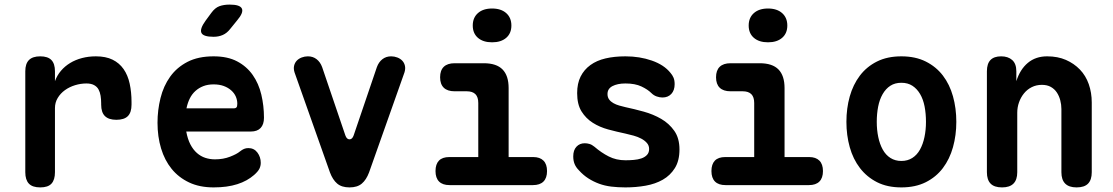

<svg xmlns="http://www.w3.org/2000/svg" viewBox="-20 -805 4840 835"><path d="M155 10Q121 10 105.5 -6.5Q90 -23 90 -56V-495Q90 -528 106 -544Q122 -560 155 -560Q188 -560 203.5 -544Q219 -528 219 -495V-452Q228 -477 245 -497Q262 -517 285 -531Q308 -545 336.5 -552.5Q365 -560 397 -560Q440 -560 469.5 -545.5Q499 -531 517.5 -504.5Q536 -478 544 -441Q552 -404 552 -361V-350Q552 -316 536 -300Q520 -284 486 -284Q453 -284 436.5 -300Q420 -316 420 -350V-355Q420 -373 417.5 -388.5Q415 -404 408.5 -416Q402 -428 389 -435Q376 -442 356 -442Q331 -442 306.5 -434.5Q282 -427 262.5 -413Q243 -399 231 -379Q219 -359 219 -335V-56Q219 -23 204 -6.5Q189 10 155 10Z M1060 -161Q1085 -161 1099.5 -141.5Q1114 -122 1114 -97Q1114 -83 1108 -71Q1102 -59 1085 -44Q1070 -31 1052 -21Q1034 -11 1012 -4Q990 3 964.5 6.5Q939 10 909 10Q848 10 802.5 -11.5Q757 -33 726.5 -70.5Q696 -108 680.5 -159.5Q665 -211 665 -271Q665 -326 678 -378.5Q691 -431 720 -471.5Q749 -512 795.5 -536Q842 -560 909 -560Q970 -560 1011.5 -538Q1053 -516 1079 -479Q1105 -442 1116.5 -393.5Q1128 -345 1128 -293Q1128 -264 1113.5 -248.5Q1099 -233 1071 -233H790Q796 -200 808 -177Q820 -154 836.5 -139.5Q853 -125 873 -118.5Q893 -112 915 -112Q951 -112 980.5 -123.5Q1010 -135 1023 -146Q1033 -154 1041.5 -157.5Q1050 -161 1060 -161ZM999 -334Q1005 -334 1008.5 -338Q1012 -342 1012 -354Q1012 -370 1005.5 -385Q999 -400 985.5 -412Q972 -424 953 -431Q934 -438 909 -438Q884 -438 864.5 -430.5Q845 -423 830 -409.5Q815 -396 805.5 -377Q796 -358 791 -334ZM909 -645Q864 -645 856 -662Q848 -679 874 -715L899 -749Q915 -771 934 -778Q953 -785 979 -785Q1024 -785 1032 -767.5Q1040 -750 1011 -716L981 -679Q967 -661 949 -653Q931 -645 909 -645Z M1261 -490Q1256 -506 1259 -519Q1262 -532 1270.5 -541Q1279 -550 1292 -555Q1305 -560 1319 -560Q1341 -560 1357 -547.5Q1373 -535 1381 -513L1482 -216Q1488 -199 1500 -199Q1512 -199 1518 -216L1619 -513Q1627 -535 1643 -547.5Q1659 -560 1681 -560Q1695 -560 1708 -555Q1721 -550 1729.5 -541Q1738 -532 1741 -519Q1744 -506 1739 -490L1585 -55Q1573 -23 1553.5 -6.5Q1534 10 1500 10Q1466 10 1446.5 -6.5Q1427 -23 1415 -55Z M2299 -122Q2328 -122 2343.5 -106.5Q2359 -91 2359 -61Q2359 -31 2343.5 -15.5Q2328 0 2298 0H1935Q1905 0 1889.5 -15.5Q1874 -31 1874 -61Q1874 -91 1889 -106.5Q1904 -122 1934 -122H2060V-357Q2060 -383 2047.5 -395.5Q2035 -408 2010 -408H1957Q1926 -408 1910 -423.5Q1894 -439 1894 -469Q1894 -499 1910 -514.5Q1926 -530 1957 -530H2084Q2139 -530 2165.5 -503Q2192 -476 2192 -422V-122ZM2120 -621Q2081 -621 2058.5 -640.5Q2036 -660 2036 -694Q2036 -728 2058.5 -748Q2081 -768 2120 -768Q2159 -768 2181.5 -748Q2204 -728 2204 -694Q2204 -660 2181.5 -640.5Q2159 -621 2120 -621Z M2700 10Q2667 10 2638.5 6.5Q2610 3 2585.5 -6Q2561 -15 2539 -29Q2517 -43 2498 -64Q2485 -77 2479 -91.5Q2473 -106 2473 -125Q2473 -152 2487 -167Q2501 -182 2523 -182Q2533 -182 2543.5 -179Q2554 -176 2565 -167Q2595 -141 2627.5 -124.5Q2660 -108 2700 -108Q2718 -108 2736 -109.5Q2754 -111 2769 -116Q2784 -121 2793.5 -131Q2803 -141 2803 -157Q2803 -172 2793.5 -183Q2784 -194 2769 -202Q2754 -210 2736 -215Q2718 -220 2700 -224Q2662 -232 2625 -242Q2588 -252 2558 -271Q2528 -290 2509 -320.5Q2490 -351 2490 -400Q2490 -442 2505 -472Q2520 -502 2547.5 -522Q2575 -542 2613.5 -551Q2652 -560 2700 -560Q2762 -560 2815 -541.5Q2868 -523 2896 -488Q2904 -479 2909 -467.5Q2914 -456 2914 -439Q2914 -412 2899.5 -396.5Q2885 -381 2861 -381Q2849 -381 2836 -385.5Q2823 -390 2813 -400Q2797 -416 2769.5 -429Q2742 -442 2700 -442Q2682 -442 2668 -439Q2654 -436 2643.5 -430.5Q2633 -425 2627.5 -416.5Q2622 -408 2622 -396Q2622 -382 2629 -372.5Q2636 -363 2647.5 -356.5Q2659 -350 2673 -346Q2687 -342 2700 -339Q2738 -331 2779.5 -319.5Q2821 -308 2855.5 -288Q2890 -268 2912.5 -236Q2935 -204 2935 -155Q2935 -106 2915 -74Q2895 -42 2862.5 -23.5Q2830 -5 2788 2.5Q2746 10 2700 10Z M3499 -122Q3528 -122 3543.5 -106.5Q3559 -91 3559 -61Q3559 -31 3543.5 -15.5Q3528 0 3498 0H3135Q3105 0 3089.5 -15.5Q3074 -31 3074 -61Q3074 -91 3089 -106.5Q3104 -122 3134 -122H3260V-357Q3260 -383 3247.5 -395.5Q3235 -408 3210 -408H3157Q3126 -408 3110 -423.5Q3094 -439 3094 -469Q3094 -499 3110 -514.5Q3126 -530 3157 -530H3284Q3339 -530 3365.5 -503Q3392 -476 3392 -422V-122ZM3320 -621Q3281 -621 3258.5 -640.5Q3236 -660 3236 -694Q3236 -728 3258.5 -748Q3281 -768 3320 -768Q3359 -768 3381.5 -748Q3404 -728 3404 -694Q3404 -660 3381.5 -640.5Q3359 -621 3320 -621Z M3900 10Q3839 10 3794.5 -12.5Q3750 -35 3720 -74Q3690 -113 3675.5 -165Q3661 -217 3661 -275Q3661 -334 3675.5 -385.5Q3690 -437 3719.5 -476Q3749 -515 3794 -537.5Q3839 -560 3900 -560Q3961 -560 4006 -537.5Q4051 -515 4080.5 -476.5Q4110 -438 4124.5 -386Q4139 -334 4139 -275Q4139 -217 4124.5 -165Q4110 -113 4080.5 -74Q4051 -35 4006 -12.5Q3961 10 3900 10ZM3900 -105Q3927 -105 3947.5 -118Q3968 -131 3981 -154.5Q3994 -178 4000.5 -209Q4007 -240 4007 -275Q4007 -311 4001 -342Q3995 -373 3981.5 -396Q3968 -419 3948 -432Q3928 -445 3900 -445Q3872 -445 3852 -432Q3832 -419 3818.5 -395.5Q3805 -372 3799 -341Q3793 -310 3793 -275Q3793 -240 3799.5 -209Q3806 -178 3819 -154.5Q3832 -131 3852.5 -118Q3873 -105 3900 -105Z M4404 -56Q4404 -23 4387.5 -6.5Q4371 10 4338 10Q4304 10 4288 -6.5Q4272 -23 4272 -56V-495Q4272 -528 4287.5 -544Q4303 -560 4334 -560Q4364 -560 4382 -544Q4400 -528 4400 -495V-452Q4416 -503 4450 -531.5Q4484 -560 4534 -560Q4580 -560 4615.5 -544.5Q4651 -529 4676.5 -502.5Q4702 -476 4715 -439Q4728 -402 4728 -359V-56Q4728 -23 4712 -6.5Q4696 10 4662 10Q4629 10 4612.5 -6.5Q4596 -23 4596 -56V-331Q4596 -350 4591 -369Q4586 -388 4576 -403Q4566 -418 4550 -427Q4534 -436 4511 -436Q4487 -436 4467 -426Q4447 -416 4433 -398.5Q4419 -381 4411.5 -359.5Q4404 -338 4404 -315Z"/></svg>

Font: Maple Mono
Style: Bold
Weight: 700
Monospace: yes
Designer: subframe7536
Version: Version 7.200